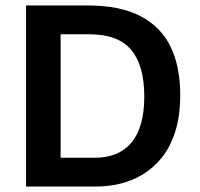

<svg xmlns="http://www.w3.org/2000/svg" viewBox="-20 -680 729 700"><path d="M137 0V-105H329Q368 -105 401 -118Q434 -131 457.5 -158Q481 -185 493.5 -227.5Q506 -270 506 -328Q506 -385 494 -427.5Q482 -470 458 -498.5Q434 -527 396 -541Q358 -555 305 -555H137V-660H301Q418 -660 492.5 -621Q567 -582 602 -509.5Q637 -437 637 -335Q637 -257 619 -200.5Q601 -144 570 -105.5Q539 -67 499.5 -43.5Q460 -20 417 -10Q374 0 332 0ZM75 0V-660H201V0Z"/></svg>

Font: Bricolage Grotesque 48pt Condensed ExtraBold SemiBold
Style: Regular
Weight: 600
Version: Version 1.000;gftools[0.9.30]